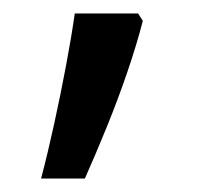

<svg xmlns="http://www.w3.org/2000/svg" viewBox="-20 -136 308 285"><path d="M192 -105Q183 -70 169 -29Q155 12 138.5 52.5Q122 93 106 129H41Q51 91 60.5 47.5Q70 4 78 -38.5Q86 -81 91 -116H185Z"/></svg>

Font: Noto Sans Lao UI
Style: Regular
Weight: 400
Designer: Monotype Design Team
Foundry: Monotype Imaging Inc.
Version: Version 2.000